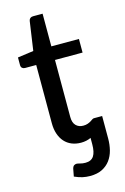

<svg xmlns="http://www.w3.org/2000/svg" viewBox="-128 -728 629 968"><g transform="rotate(-15 186.0 -244.0)"><path d="M269 -3Q245.5 8 217.5 8Q190.5 8 168.8 -1Q147 -10 131.8 -27Q116.5 -44 108 -68.8Q99.5 -93.5 99.5 -125V-429H41Q32.5 -429 26.5 -434.2Q20.5 -439.5 20.5 -450V-489.5L103.5 -501L125.5 -652.5Q127 -661 132.8 -665.8Q138.5 -670.5 147.5 -670.5H197.5V-500H341.5V-429H197.5V-131.5Q197.5 -101.5 212 -86.8Q226.5 -72 250 -72Q263.5 -72 273.2 -75.5Q283 -79 289.8 -83.2Q296.5 -87.5 301.5 -91Q306.5 -94.5 311 -94.5H354V23Q354 54.5 346.8 83.2Q339.5 112 323.2 134Q307 156 281.2 169Q255.5 182 218 182Q197.5 182 178.5 177.8Q159.5 173.5 137 163.5L144.5 124Q148 111.5 154.5 108Q161 104.5 166.5 104.5Q173.5 104.5 185 108Q196.5 111.5 212.5 111.5Q242.5 111.5 255.8 91.2Q269 71 269 30Z"/></g></svg>

Font: Lato 2
Style: Regular
Weight: 500
Designer: Lukasz Dziedzic with Adam Twardoch and Botio Nikoltchev
Foundry: tyPoland Lukasz Dziedzic
Version: Version 2.015; 2015-08-06; http://www.latofonts.com/